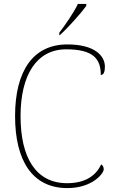

<svg xmlns="http://www.w3.org/2000/svg" viewBox="-20 -951 590 981"><path d="M283 -784V-771H285C326 -807 396 -886 421 -921V-931H378C357 -886 312 -822 283 -784ZM324 10C452 10 510 -65 510 -86C510 -96 506 -106 497 -111C473 -59 422 -15 323 -15C162 -15 85 -147 85 -358C85 -566 166 -699 318 -699C457 -699 495 -650 495 -568C509 -568 516 -583 516 -610C516 -666 464 -724 324 -724C149 -724 57 -588 57 -358C57 -131 145 10 324 10Z"/></svg>

Font: Noto Serif Gurmukhi Thin
Style: Regular
Weight: 100
Designer: Vaibhav Singh and the Monotype Design Team
Foundry: Monotype Imaging Inc.
Version: Version 2.004